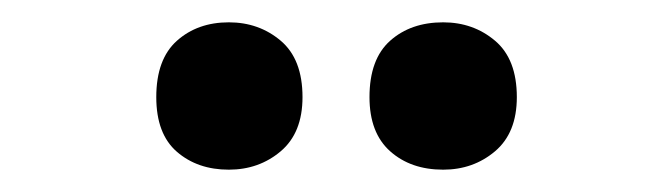

<svg xmlns="http://www.w3.org/2000/svg" viewBox="-20 -771 602 172"><path d="M120 -684Q120 -718 138.5 -734.5Q157 -751 185 -751Q212 -751 231.5 -734.5Q251 -718 251 -684Q251 -652 231.5 -635.5Q212 -619 185 -619Q157 -619 138.5 -635Q120 -651 120 -684ZM311 -684Q311 -718 329.5 -734.5Q348 -751 377 -751Q404 -751 423.5 -734.5Q443 -718 443 -684Q443 -652 423.5 -635.5Q404 -619 377 -619Q348 -619 329.5 -635.5Q311 -652 311 -684Z"/></svg>

Font: Noto Sans Devanagari UI SemiCondensed
Style: Bold
Weight: 700
Width: 4
Designer: Jelle Bosma - Monotype Design Team
Foundry: Monotype Imaging Inc.
Version: Version 2.004; ttfautohint (v1.8.4.7-5d5b)